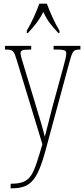

<svg xmlns="http://www.w3.org/2000/svg" viewBox="-20 -786 458 1046"><path d="M126 -619V-606H132C168 -645 192 -673 216 -721C238 -673 261 -645 298 -606H304V-619C280 -657 252 -721 235 -766H194C179 -721 149 -657 126 -619ZM38 215V240H39C141 240 181 208 229 30L354 -432C374 -506 377 -516 413 -516H418V-536H272V-516H290C338 -516 341 -508 341 -494C341 -479 334 -454 326 -424L265 -201C249 -134 233 -78 224 -41C216 -77 196 -143 171 -225L111 -423C100 -459 92 -484 92 -495C92 -512 101 -516 147 -516H150V-536H7V-516H8C53 -516 55 -511 73 -453L211 0C160 169 153 215 38 215Z"/></svg>

Font: Noto Serif ExtraCondensed Thin
Style: Regular
Weight: 100
Width: 2
Designer: Monotype Design Team
Foundry: Monotype Imaging Inc.
Version: Version 2.013